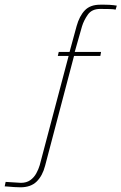

<svg xmlns="http://www.w3.org/2000/svg" viewBox="-175 -649 517 817"><path d="M-88 148Q-101 148 -115 147Q-129 146 -140 145Q-151 144 -155 144L-151 125L-86 129Q-62 129 -46 117.5Q-30 106 -20.5 88.5Q-11 71 -6 54L117 -411H71L75 -428H121L151 -538Q163 -581 186 -605Q209 -629 251 -629Q261 -629 271 -629Q281 -629 290.5 -628.5Q300 -628 308 -627Q316 -626 322 -625L317 -608Q310 -610 291.5 -610.5Q273 -611 251 -611Q216 -611 199 -587Q182 -563 174 -537L143 -428H255L252 -411H140L17 56Q6 99 -19 123.5Q-44 148 -88 148Z"/></svg>

Font: Alumni Sans Thin Thin
Style: Italic
Weight: 250
Italic angle: -8°
Version: Version 1.016